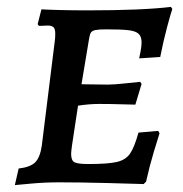

<svg xmlns="http://www.w3.org/2000/svg" viewBox="-20 -528 531 556"><path d="M236 -53Q293 -53 318.5 -59Q344 -65 356.5 -83Q369 -101 381 -144L438 -149L442 -142Q438 -130 425.5 -88.5Q413 -47 403 -2L396 5Q371 4 290 2Q209 0 152 0Q110 0 72 3.5Q34 7 23 8L34 -40Q68 -44 82 -58Q96 -72 101 -106L139 -412Q140 -420 140 -431Q140 -444 135 -449Q130 -454 118 -454L93 -453L89 -458L100 -501Q113 -500 151.5 -499Q190 -498 234 -498Q392 -498 475 -508L479 -502Q475 -491 464 -450Q453 -409 444 -363L383 -359Q384 -364 387 -379Q390 -394 390 -405Q390 -422 381.5 -430Q373 -438 352.5 -440.5Q332 -443 288 -443Q266 -443 256.5 -441Q247 -439 243.5 -434Q240 -429 238 -416L216 -284L292 -283Q309 -283 342 -286.5Q375 -290 386 -291L390 -285L372 -225Q361 -225 330.5 -226Q300 -227 267 -227Q238 -227 206 -222L195 -150Q186 -94 186 -82Q186 -63 196 -58Q206 -53 236 -53Z"/></svg>

Font: Alegreya SC Medium
Style: Italic
Weight: 500
Italic angle: -7°
Designer: Juan Pablo del Peral
Foundry: Huerta Tipografica
Version: Version 2.007; ttfautohint (v1.6)